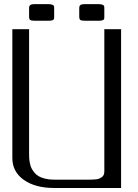

<svg xmlns="http://www.w3.org/2000/svg" viewBox="-20 -937 686 957"><path d="M500 -896V-854Q500 -845.2 498.8 -841.8Q497.6 -838.4 490.7 -835.9Q483.9 -833.5 468.8 -833.5H406.2Q385.7 -833.5 380.4 -837.6Q375 -841.8 375 -854V-896Q375 -901.4 375.5 -903.8Q376 -906.2 378.7 -909.9Q381.3 -913.6 388.2 -915Q395 -916.5 406.2 -916.5H468.8Q483.4 -916.5 490.5 -913.6Q497.6 -910.6 498.8 -907.2Q500 -903.8 500 -896ZM250 -896V-854Q250 -845.2 248.8 -841.8Q247.6 -838.4 240.7 -835.9Q233.9 -833.5 218.8 -833.5H156.2Q135.7 -833.5 130.4 -837.6Q125 -841.8 125 -854V-896Q125 -901.4 125.5 -903.8Q126 -906.2 128.7 -909.9Q131.3 -913.6 138.2 -915Q145 -916.5 156.2 -916.5H218.8Q233.4 -916.5 240.5 -913.6Q247.6 -910.6 248.8 -907.2Q250 -903.8 250 -896ZM583.5 -791.5V0H250Q156.2 0 98.9 -40.3Q41.5 -80.6 41.5 -149.9V-791.5H125V-172.9Q125 -159.7 125.5 -149.9Q126 -140.1 128.7 -125.5Q131.3 -110.8 136.2 -100.3Q141.1 -89.8 150.4 -78.1Q159.7 -66.4 172.4 -58.8Q185.1 -51.3 205.1 -46.4Q225.1 -41.5 250 -41.5H416.5Q430.7 -41.5 437.7 -41.7Q444.8 -42 456.5 -43Q468.3 -43.9 474.4 -46.6Q480.5 -49.3 487.3 -54Q494.1 -58.6 497.1 -65.9Q500 -73.2 500 -83.5V-791.5Z"/></svg>

Font: Gputeks
Style: Regular
Weight: 500
Version: Version 0.9